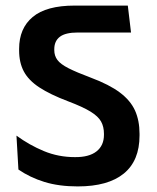

<svg xmlns="http://www.w3.org/2000/svg" viewBox="-20 -658 562 688"><path d="M39 -172 46 -50.5Q87.5 -22 139.2 -6Q191 10 258.5 10Q367 10 423.5 -36Q480 -82 480 -172.5V-178.5Q480 -226 463.8 -262Q447.5 -298 409.5 -326.5Q371.5 -355 306 -379.5Q254 -399 225.5 -413.5Q197 -428 185.8 -443Q174.5 -458 174.5 -478.5V-481.5Q174.5 -511 194.5 -526.2Q214.5 -541.5 258.5 -541.5H449.5L438 -638H247.5Q146 -638 97.2 -597.2Q48.5 -556.5 48.5 -483V-477.5Q48.5 -433.5 65.5 -401.8Q82.5 -370 121 -344.8Q159.5 -319.5 224 -295Q277 -275 304.5 -258Q332 -241 342.2 -222.5Q352.5 -204 352.5 -178.5V-175Q352.5 -136.5 325.8 -115.5Q299 -94.5 248.5 -95Q189.5 -95 137.5 -116.5Q85.5 -138 39 -172Z"/></svg>

Font: Anek Devanagari Medium SemiBold
Style: Regular
Weight: 600
Version: Version 1.003